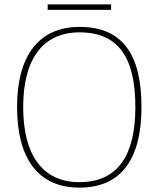

<svg xmlns="http://www.w3.org/2000/svg" viewBox="-20 -848 726 878"><path d="M198 -803H488V-828H198ZM343 10C545 10 627 -135 627 -358C627 -590 547 -725 344 -725C157 -725 58 -592 58 -359C58 -125 153 10 343 10ZM343 -15C172 -15 86 -143 86 -358C86 -573 172 -700 344 -700C530 -700 599 -573 599 -358C599 -145 524 -15 343 -15Z"/></svg>

Font: Noto Serif Sinhala Thin
Style: Regular
Weight: 100
Designer: Jelle Bosma - Monotype Design Team
Foundry: Monotype Imaging Inc.
Version: Version 2.007